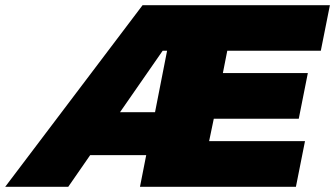

<svg xmlns="http://www.w3.org/2000/svg" viewBox="-85 -720 1292 740"><path d="M1055.5 0H454.5L478.5 -122H262.5L178 0H-65L464.5 -700H1186.5L1151.5 -524.5H791L774 -438.5H1101.5L1066.5 -262.5H739L721 -176H1090.5ZM512.5 -287.5 559 -524.5H542L377.5 -287.5Z"/></svg>

Font: Argentum Sans Black
Style: Italic
Weight: 900
Italic angle: -11°
Designer: Julieta Ulanovsky (font), Cristiano Sobral (main changes and remaster)
Foundry: Julieta Ulanovsky (font), Cristiano Sobral (main changes and remaster)
Version: Version 2.007;June 15, 2022;FontCreator 14.0.0.2814 64-bit; 